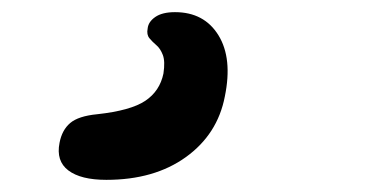

<svg xmlns="http://www.w3.org/2000/svg" viewBox="-20 -68 624 316"><path d="M155 228Q113 228 92.5 212.5Q72 197 78 167Q82 146 95.5 134.5Q109 123 140 120Q195 114 219 98Q243 82 249 53Q252 33 248 22.5Q244 12 237.5 6.5Q231 1 226 -5Q221 -11 223 -21Q224 -32 235.5 -40Q247 -48 268 -48Q316 -48 339.5 -10Q363 28 350 91Q338 153 286 190.5Q234 228 155 228Z"/></svg>

Font: Shantell Sans Light Medium
Style: Italic
Weight: 500
Italic angle: -11°
Version: Version 1.011;[c5ecc13dd]